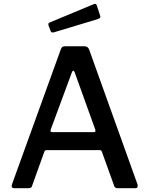

<svg xmlns="http://www.w3.org/2000/svg" viewBox="-20 -984 781 1004"><path d="M41 -12 43 -21 298 -726Q301 -735 306 -738.5Q311 -742 320 -742H421Q440 -742 446 -725L699 -20Q700 -18 700 -13Q700 0 689 0H594Q581 0 577 -12L513 -190Q511 -195 509 -197Q507 -199 501 -199H224Q215 -199 212 -191L147 -10Q144 0 130 0H53Q41 0 41 -12ZM470 -293Q477 -293 478.5 -296.5Q480 -300 478 -307L370 -607Q367 -614 363 -614Q359 -614 356 -606L245 -306L244 -300Q244 -293 253 -293ZM503 -904Q505 -898 505 -897Q505 -889 491 -884L262 -815Q259 -814 255 -814Q247 -814 244 -824L234 -850Q233 -852 233 -856Q233 -865 239 -866L472 -963L476 -964Q483 -964 486 -956Z"/></svg>

Font: Libre Franklin Medium
Style: Regular
Weight: 500
Designer: Pablo Impallari, Rodrigo Fuenzalida
Foundry: Impallari Type
Version: Version 1.002; ttfautohint (v1.5)